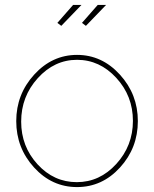

<svg xmlns="http://www.w3.org/2000/svg" viewBox="-20 -750 626 780"><path d="M467.5 -69.5Q395 10 293 10Q191 10 118.5 -69.5Q46 -149 46 -258Q46 -367 119 -447Q192 -527 293 -527Q394 -527 467 -447Q540 -367 540 -258Q540 -149 467.5 -69.5ZM66 -256Q66 -155 132.5 -82.5Q199 -10 292 -10Q385 -10 452.5 -84Q520 -158 520 -259Q520 -360 452.5 -433.5Q385 -507 293 -507Q201 -507 133.5 -432.5Q66 -358 66 -256ZM311 -730 229 -645 213 -657 277 -730ZM411 -730 329 -645 313 -657 377 -730Z"/></svg>

Font: Raleway
Style: Thin
Weight: 100
Designer: Matt McInerney, Pablo Impallari, Rodrigo Fuenzalida
Foundry: Matt McInerney, Pablo Impallari, Rodrigo Fuenzalida
Version: Version 3.000